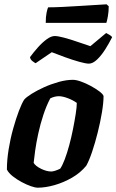

<svg xmlns="http://www.w3.org/2000/svg" viewBox="-20 -870 540 890"><path d="M155 0Q143 0 123 -7Q103 -14 80.5 -26Q58 -38 39 -53Q20 -68 12 -84Q12 -128 20 -177.5Q28 -227 41 -273.5Q54 -320 67.5 -355.5Q81 -391 92 -408Q101 -419 125.5 -434.5Q150 -450 183 -465Q216 -480 251.5 -490Q287 -500 318 -500Q333 -500 355.5 -492Q378 -484 401 -471.5Q424 -459 440.5 -446.5Q457 -434 460 -425Q460 -394 452.5 -349Q445 -304 433 -256Q421 -208 407 -166.5Q393 -125 380 -102Q353 -69 314 -46.5Q275 -24 233 -12Q191 0 155 0ZM218 -75Q225 -75 237 -79Q249 -83 259 -88Q269 -102 280 -131Q291 -160 301 -197Q311 -234 318.5 -272Q326 -310 331 -342Q336 -374 336 -393Q318 -406 294 -415Q270 -424 253 -424Q233 -424 213 -414Q195 -380 181 -337.5Q167 -295 157.5 -251.5Q148 -208 143 -172Q138 -136 136 -115Q145 -100 170.5 -87.5Q196 -75 218 -75ZM392 -575Q378 -575 347.5 -583.5Q317 -592 282.5 -604.5Q248 -617 220 -628L145 -577Q139 -580 130 -587Q121 -594 119 -605Q135 -627 155.5 -650Q176 -673 196.5 -688Q217 -703 234 -703Q248 -703 276.5 -695.5Q305 -688 338 -676.5Q371 -665 399 -656L472 -717Q477 -714 485.5 -709.5Q494 -705 500 -698Q486 -670 468 -641.5Q450 -613 430 -594Q410 -575 392 -575ZM192 -764Q192 -793 196 -811.5Q200 -830 203 -836Q233 -836 272 -838Q311 -840 351 -842.5Q391 -845 424 -847Q457 -849 474 -850L484 -841Q484 -816 480 -794Q476 -772 473 -764Z"/></svg>

Font: Texturina 72pt 72pt ExtraBold
Style: Italic
Weight: 800
Italic angle: -11°
Designer: Guillermo Torres Carreño
Foundry: Omnibus-Type
Version: Version 1.002; ttfautohint (v1.8.3)